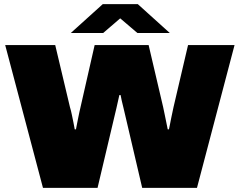

<svg xmlns="http://www.w3.org/2000/svg" viewBox="-20 -905 1155 925"><path d="M187 0 5 -688H246L317 -389Q322 -373 326 -353Q330 -333 334 -314Q338 -295 340 -282H346Q348 -292 350.5 -305.5Q353 -319 356 -333.5Q359 -348 362 -362.5Q365 -377 368 -389L436 -688H696L766 -389Q769 -375 773 -355.5Q777 -336 781 -316.5Q785 -297 788 -282H794Q796 -293 799 -306.5Q802 -320 804.5 -334.5Q807 -349 810.5 -363Q814 -377 816 -389L886 -688H1110L929 0H665L582 -355Q579 -370 574.5 -387Q570 -404 566.5 -420Q563 -436 561 -447H555Q552 -435 548.5 -418Q545 -401 541 -384.5Q537 -368 534 -355L450 0ZM321 -746 475 -885H644L798 -746H642L527 -844H591L477 -746Z"/></svg>

Font: Archivo SemiExpanded Black
Style: Regular
Weight: 900
Width: 6
Designer: Hector Gatti
Foundry: Omnibus-Type
Version: Version 2.001